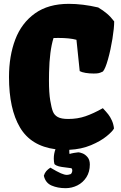

<svg xmlns="http://www.w3.org/2000/svg" viewBox="-20 -778 636 1009"><path d="M520.5 -209.5Q539.1 -189.5 549.1 -176.8Q559.1 -164.1 567.6 -145.5Q576.2 -127 579.1 -103Q571.8 -87.9 540.5 -62.3Q509.3 -36.6 458.3 -15.1Q407.2 6.3 344.2 9.3V17.1Q344.2 27.8 345.7 31.2Q353.5 28.3 368.9 25.6Q384.3 22.9 391.6 22.5Q399.4 22.5 413.8 28.1Q428.2 33.7 440.2 48.1Q452.1 62.5 452.1 86.4Q452.1 125 434.1 153.3Q416 181.6 386.7 196.3Q357.4 210.9 324.7 210.9Q283.2 210.9 251 197Q218.8 183.1 210.4 145.5Q214.8 130.9 223.1 121.3Q231.4 111.8 244.6 103Q280.8 124.5 300 132.8Q319.3 141.1 331.5 141.1Q338.9 141.1 352.1 136.7Q355.5 133.8 357.7 128.4Q359.9 123 359.9 117.7Q359.9 110.4 355.5 106Q345.2 104 325.7 102.1Q302.7 99.6 289.1 96.2Q275.4 92.8 266.1 84.5Q262.7 72.3 262.7 55.2Q262.7 29.8 271.5 6.3Q142.6 -10.7 85 -108.2Q27.3 -205.6 27.3 -373Q27.3 -483.9 60.3 -570.6Q93.3 -657.2 163.6 -707.5Q233.9 -757.8 341.3 -757.8Q414.6 -757.8 496.1 -738.8Q522.5 -723.1 542.2 -706.3Q562 -689.5 580.1 -665.5Q580.1 -630.9 570.8 -573.5Q561.5 -516.1 547.6 -466.6Q533.7 -417 521 -402.3Q508.3 -396 499.5 -393.8Q490.7 -391.6 472.2 -391.6Q449.2 -391.6 429.2 -395Q409.2 -398.4 398.9 -404.3L381.8 -568.8Q347.2 -578.6 285.6 -578.6Q269 -578.6 261.2 -578.1Q240.2 -510.7 237.8 -397Q237.3 -383.3 237.3 -355.5Q237.3 -290 244.1 -249.5Q250.5 -211.4 257.8 -192.4Q265.1 -173.3 283.4 -163.1Q301.8 -152.8 338.4 -152.8Q387.7 -152.8 429.4 -167.2Q471.2 -181.6 520.5 -209.5Z"/></svg>

Font: Kavoon
Style: Regular
Weight: 400
Designer: Viktoriya Grabowska
Foundry: Viktoriya Grabowska
Version: Version 1.004; ttfautohint (v1.4.1)